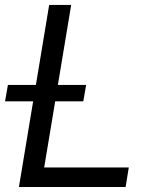

<svg xmlns="http://www.w3.org/2000/svg" viewBox="-33 -747 615 767"><path d="M143.5 -78.1 187.5 -342.3H299.7L311.1 -407.7H198.2L251.4 -727.3H163.4L110.4 -407.7H-1.4L-12.8 -342.3H99.4L42.6 0H468.8L481.5 -78.1Z"/></svg>

Font: TID UI
Style: Italic
Weight: 400
Italic angle: -9.39999°
Designer: The TID Project Authors
Foundry: Bakken & Bæck
Version: Version 1.001;hotconv 1.0.109;makeotfexe 2.5.65596